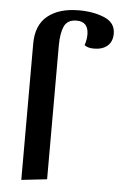

<svg xmlns="http://www.w3.org/2000/svg" viewBox="-53 -758 508 808"><g transform="rotate(5 201.0 -354.0)"><path d="M68 12V-564Q68 -642 116 -681Q164 -720 248 -720Q310 -720 356 -700.5Q402 -681 402 -635Q402 -601 381 -583Q360 -565 324 -565Q298 -565 284 -576Q292 -600 292 -621Q292 -676 242 -676Q203 -676 189.5 -646.5Q176 -617 176 -564V0Z"/></g></svg>

Font: Sansita
Style: Regular
Weight: 400
Designer: Pablo Cosgaya
Foundry: Omnibus-Type
Version: Version 1.006;hotconv 1.0.109;makeotfexe 2.5.65596